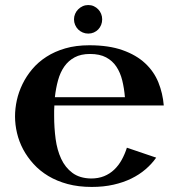

<svg xmlns="http://www.w3.org/2000/svg" viewBox="-20 -720 693 755"><path d="M193.8 -305.2Q192.9 -294.4 192.9 -284.4Q192.9 -274.4 192.9 -264.2Q192.9 -217.8 198.7 -173.8Q204.6 -129.9 220.5 -95.7Q236.3 -61.5 264.6 -40.3Q293 -19 337.9 -18.1Q366.7 -18.1 389.4 -27.3Q412.1 -36.6 429.2 -53Q446.3 -69.3 458.5 -91.3Q470.7 -113.3 479 -139.2L594.2 -100.1Q576.7 -75.2 552.2 -54.2Q527.8 -33.2 496.3 -17.8Q464.8 -2.4 426 6.3Q387.2 15.1 340.8 15.1Q288.6 15.1 246.1 3.7Q203.6 -7.8 170.2 -27.8Q136.7 -47.9 112.1 -75Q87.4 -102.1 71 -132.8Q54.7 -163.6 46.9 -196.8Q39.1 -230 39.1 -262.2Q39.1 -293 46.1 -325.4Q53.2 -357.9 68.4 -389.2Q83.5 -420.4 106.7 -448Q129.9 -475.6 162.4 -496.6Q194.8 -517.6 236.8 -529.8Q278.8 -542 331.1 -542Q407.7 -542 461.7 -522.9Q515.6 -503.9 550.5 -471.4Q585.4 -439 602.8 -396Q620.1 -353 624 -305.2ZM334 -507.8Q298.3 -507.8 273.7 -494.6Q249 -481.4 232.9 -458.5Q216.8 -435.5 208.3 -404.5Q199.7 -373.5 195.8 -337.9H471.2Q468.3 -373 460.7 -403.8Q453.1 -434.6 437.7 -457.8Q422.4 -481 397.2 -494.4Q372.1 -507.8 334 -507.8ZM381.8 -644Q381.8 -632.3 377.7 -622.1Q373.5 -611.8 366.2 -604.2Q358.9 -596.7 348.9 -592.3Q338.9 -587.9 327.1 -587.9Q315.4 -587.9 305.2 -592.3Q294.9 -596.7 287.4 -604.2Q279.8 -611.8 275.4 -622.1Q271 -632.3 271 -644Q271 -655.3 275.4 -665.5Q279.8 -675.8 287.4 -683.3Q294.9 -690.9 305.2 -695.6Q315.4 -700.2 327.1 -700.2Q338.9 -700.2 348.9 -695.6Q358.9 -690.9 366.2 -683.3Q373.5 -675.8 377.7 -665.5Q381.8 -655.3 381.8 -644Z"/></svg>

Font: Uncial Antiqua
Style: Regular
Weight: 400
Version: Version 1.000